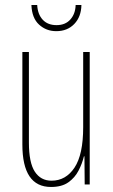

<svg xmlns="http://www.w3.org/2000/svg" viewBox="-20 -734 448 764"><path d="M337 -527V0H317L316 -112H314Q307 -83 292.5 -55Q278 -27 252 -8.5Q226 10 183 10Q69 10 69 -159V-527H95V-167Q95 -87 118.5 -51Q142 -15 185 -15Q242 -15 276.5 -67Q311 -119 311 -228V-527ZM304 -714Q303 -667 275.5 -638.5Q248 -610 204 -610Q164 -610 135.5 -636Q107 -662 105 -714H128Q130 -677 150 -655.5Q170 -634 205 -634Q240 -634 260 -656.5Q280 -679 281 -714Z"/></svg>

Font: Noto Sans Lao Looped ExtraCondensed Thin
Style: Regular
Weight: 100
Width: 2
Designer: Mark Frömberg, Ben Mitchell
Foundry: The Fontpad Ltd
Version: Version 1.002; ttfautohint (v1.8.4.7-5d5b)